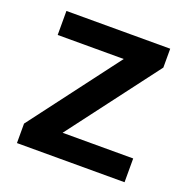

<svg xmlns="http://www.w3.org/2000/svg" viewBox="-101 -624 705 719"><g transform="rotate(20 251.5 -264.0)"><path d="M187.5 -94.7H468.8V0H40V-77.6L308.1 -432.6H44.9V-528.3H458.5V-453.1Z"/></g></svg>

Font: Shabnam Medium FD
Style: Medium-FD
Weight: 500
Foundry: DejaVu fonts team - Redesigned by Saber Rastikerdar - Based on Vazir font
Version: Version 5.0.0